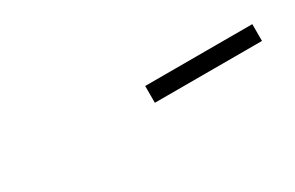

<svg xmlns="http://www.w3.org/2000/svg" viewBox="6 -896 639 416"><g transform="rotate(-30 325.0 -688.0)"><path d="M332 -667V-709H600V-667Z"/></g></svg>

Font: Azeret Mono Thin Thin
Style: Regular
Weight: 250
Version: Version 1.002